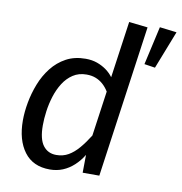

<svg xmlns="http://www.w3.org/2000/svg" viewBox="-84 -827 869 918"><g transform="rotate(10 350.5 -368.5)"><path d="M430.5 -473.4 469.5 -748.2 560.5 -738.1 456.5 0H375.6L376.6 -86.8Q358.6 -56.9 334.1 -34.4Q309.7 -11.9 280.7 0.1Q251.7 12.1 217.6 12.1Q135.6 12.1 93.1 -44.9Q50.6 -101.9 50.6 -197Q50.6 -238 59.1 -284.6Q67.6 -331.1 85.2 -376.1Q102.7 -421.1 131.7 -458.1Q160.7 -495.1 201.2 -517.1Q241.7 -539.1 295.8 -539.1Q326.7 -539.1 351.7 -530.2Q376.6 -521.2 396.6 -506.8Q416.6 -492.3 430.5 -473.4ZM313 -465.5Q275.1 -465.5 247.2 -447Q219.3 -428.6 200.4 -398.6Q181.5 -368.7 170 -332.3Q158.6 -295.8 153.6 -258.9Q148.6 -222 148.6 -190.1Q148.6 -123.3 172 -92.4Q195.4 -61.6 236.1 -61.6Q269 -61.6 294.9 -76.6Q320.8 -91.5 344.2 -119Q367.6 -146.4 390.5 -183.2L421.5 -401.9Q408.5 -422.8 392.6 -436.7Q376.7 -450.6 357.3 -458Q337.9 -465.5 313 -465.5ZM576.4 -562.6 618.4 -749.1 700.9 -739 628.8 -554.6Z"/></g></svg>

Font: Fira Sans Variable
Style: Italic
Weight: 397
Italic angle: -8°
Designer: Carrois Corporate & Edenspiekermann AG
Foundry: Carrois Corporate GbR & Edenspiekermann AG
Version: Version 4.202